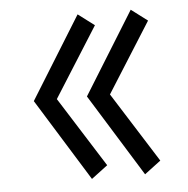

<svg xmlns="http://www.w3.org/2000/svg" viewBox="-44 -584 610 623"><g transform="rotate(-5 261.0 -273.0)"><path d="M231 -541 284 -501 140 -273 284 -45 231 -5 65 -273ZM404 -541 457 -501 313 -273 457 -45 404 -5 238 -273Z"/></g></svg>

Font: Electrolize
Style: Regular
Weight: 400
Designer: Valery Zaveryaev
Foundry: Cyreal (www.cyreal.org)
Version: Version 1.002